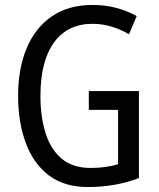

<svg xmlns="http://www.w3.org/2000/svg" viewBox="-20 -810 640 774"><path d="M338 -443H540V-92Q492 -74 441 -65Q390 -56 334 -56Q239 -56 177 -103Q115 -150 84 -233.5Q53 -317 53 -424Q53 -532 87 -614.5Q121 -697 188 -743.5Q255 -790 353 -790Q403 -790 447.5 -778.5Q492 -767 531 -745L500 -672Q466 -692 429 -703Q392 -714 353 -714Q252 -714 197.5 -638.5Q143 -563 143 -423Q143 -340 163.5 -274Q184 -208 228.5 -170.5Q273 -133 345 -133Q379 -133 406 -137Q433 -141 456 -148V-367H338Z"/></svg>

Font: Noto Sans Malayalam UI Condensed
Style: Regular
Weight: 400
Width: 3
Designer: Jelle Bosma - Monotype Design Team
Foundry: Monotype Imaging Inc.
Version: Version 2.104; ttfautohint (v1.8.4.7-5d5b)